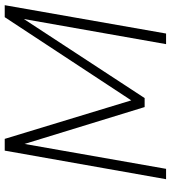

<svg xmlns="http://www.w3.org/2000/svg" viewBox="26 -766 740 833"><g transform="rotate(-90 396.5 -350.0)"><path d="M35 0 159 -700H210L377 -151L738 -700H790L667 0H621L730 -617L387 -93H348L188 -614L80 0Z"/></g></svg>

Font: DM Sans 10pt ExtraLight
Style: Italic
Weight: 250
Italic angle: -10°
Version: Version 4.004;gftools[0.9.30]